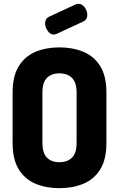

<svg xmlns="http://www.w3.org/2000/svg" viewBox="-20 -979 623 1005"><path d="M291 6Q222 6 166.5 -17Q111 -40 78.5 -92Q46 -144 46 -230V-495Q46 -581 78.5 -633Q111 -685 166.5 -708Q222 -731 291 -731Q360 -731 416 -708Q472 -685 504.5 -633Q537 -581 537 -495V-230Q537 -144 504.5 -92Q472 -40 416 -17Q360 6 291 6ZM291 -130Q333 -130 357 -154Q381 -178 381 -230V-495Q381 -547 357 -571Q333 -595 291 -595Q249 -595 225.5 -571Q202 -547 202 -495V-230Q202 -178 225.5 -154Q249 -130 291 -130ZM262 -798Q243 -798 229.5 -817.5Q216 -837 216 -856Q216 -881 236 -891L376 -956Q384 -959 390 -959Q410 -959 423.5 -940Q437 -921 437 -901Q437 -877 417 -867L277 -802Q273 -801 269.5 -799.5Q266 -798 262 -798Z"/></svg>

Font: Dosis ExtraBold
Style: Regular
Weight: 800
Designer: EdgarTolentino, PabloImpallari, IginoMarini
Foundry: EdgarTolentino, PabloImpallari, IginoMarini
Version: Version 3.001; ttfautohint (v1.8.2)